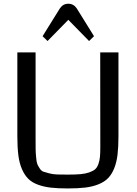

<svg xmlns="http://www.w3.org/2000/svg" viewBox="-20 -1012 744 1043"><path d="M74.2 0ZM623.5 -727.5V-272Q623.5 -213.4 618.4 -171.4Q613.3 -129.4 600.1 -96.9Q586.9 -64.5 567.1 -44.2Q547.4 -23.9 515.4 -11Q483.4 2 443.8 6.8Q404.3 11.7 348.1 11.7Q293.9 11.7 255.9 7.3Q217.8 2.9 185.5 -9Q153.3 -21 133.5 -40.8Q113.8 -60.5 99.6 -92.5Q85.4 -124.5 79.8 -168Q74.2 -211.4 74.2 -272V-727.5H173.3V-259.3Q173.3 -218.8 173.6 -200.7Q173.8 -182.6 176.3 -156.5Q178.7 -130.4 182.6 -120.8Q186.5 -111.3 195.6 -97.2Q204.6 -83 216.1 -79.3Q227.5 -75.7 247.6 -70.3Q267.6 -64.9 290.8 -64.2Q314 -63.5 348.6 -63.5Q389.6 -63.5 417.2 -65.9Q444.8 -68.4 465.3 -75.7Q485.8 -83 496.8 -92.5Q507.8 -102.1 514.4 -120.6Q521 -139.2 522.9 -159.2Q524.9 -179.2 524.9 -212.4L524.4 -727.5ZM351.1 -904.3 238.3 -789.1 211.4 -815.4 305.2 -966.3Q322.3 -991.7 351.1 -991.7Q379.9 -991.7 397 -966.3L490.7 -815.4L463.9 -789.1Z"/></svg>

Font: Coda
Style: Regular
Weight: 400
Designer: vernon adams
Foundry: vernon adams
Version: Version 2.001; ttfautohint (v0.8) -r 50 -G 200 -x